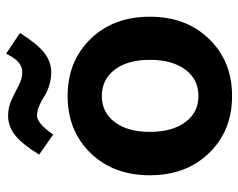

<svg xmlns="http://www.w3.org/2000/svg" viewBox="-95 -669 772 622"><g transform="rotate(-90 291.0 -358.0)"><path d="M475.8 -450.7Q547.9 -376.5 547.9 -258.8Q547.9 -141.1 475.8 -66.7Q403.8 7.8 291 7.8Q178.2 7.8 106.2 -66.7Q34.2 -141.1 34.2 -258.8Q34.2 -376.5 106.2 -450.7Q178.2 -524.9 291 -524.9Q403.8 -524.9 475.8 -450.7ZM174.8 -258.8Q174.8 -186 206.3 -143.6Q237.8 -101.1 291 -101.1Q344.7 -101.1 376.5 -143.6Q408.2 -186 408.2 -258.8Q408.2 -330.1 376.5 -372.1Q344.7 -414.1 291 -414.1Q237.8 -414.1 206.3 -372.1Q174.8 -330.1 174.8 -258.8ZM166 -571.8 101.1 -617.2Q134.8 -671.9 163.6 -694.8Q192.4 -717.8 227.1 -717.8Q254.4 -717.8 279.1 -706.3Q303.7 -694.8 325.4 -683.3Q347.2 -671.9 368.2 -671.9Q386.2 -671.9 400.1 -683.8Q414.1 -695.8 428.2 -724.1L495.1 -679.2Q460.9 -624.5 431.9 -601.3Q402.8 -578.1 368.2 -578.1Q344.2 -578.1 323 -585.2Q301.8 -592.3 288.8 -601.1Q275.9 -609.9 259.3 -616.9Q242.7 -624 227.1 -624Q202.6 -624 166 -571.8Z"/></g></svg>

Font: LT Superior
Style: Bold
Weight: 400
Designer: Daniel Lyons
Foundry: LyonsType
Version: Version 1.000